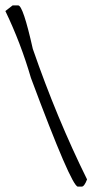

<svg xmlns="http://www.w3.org/2000/svg" viewBox="-21 -714 352 715"><path d="M25.9 -693.8H46.9Q64.9 -693.8 101.1 -532.2Q190.9 -272.9 303.2 -45.9Q293 -19 283.2 -19H269Q245.1 -19 94.2 -423.8Q56.2 -554.2 -1 -672.9Z"/></svg>

Font: Loved by the King
Style: Regular
Weight: 400
Designer: Kimberly Geswein
Foundry: Kimberly Geswein
Version: Version 1.002 2006